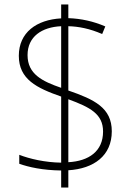

<svg xmlns="http://www.w3.org/2000/svg" viewBox="-20 -779 610 857"><path d="M253 -18V58H285V-19C399 -26 479 -84 479 -193C479 -298 401 -335 285 -375V-662C330 -661 382 -651 436 -627L450 -661C397 -684 342 -696 285 -698V-759H253V-697C143 -691 64 -634 64 -530C64 -425 144 -386 253 -348V-53C181 -54 112 -70 66 -88V-48C108 -33 171 -19 253 -18ZM253 -662V-387C169 -416 103 -448 103 -533C103 -616 167 -658 253 -662ZM285 -55V-336C383 -300 440 -270 440 -192C440 -104 377 -60 285 -55Z"/></svg>

Font: Noto Sans Ethiopic ExtraLight
Style: Regular
Weight: 200
Designer: Monotype Design Team
Foundry: Monotype Imaging Inc.
Version: Version 2.102